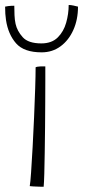

<svg xmlns="http://www.w3.org/2000/svg" viewBox="-37 -730 348 752"><path d="M134 1.5Q130 1.5 117.8 1.2Q105.5 1 93.8 0.2Q82 -0.5 79.5 -1Q82 -14 84.8 -55.5Q87.5 -97 90.8 -154Q94 -211 96.5 -271.5Q99 -332 100.8 -384Q102.5 -436 102.5 -466.5Q105.5 -468 110.5 -468.8Q115.5 -469.5 121 -469.8Q126.5 -470 131.8 -470Q137 -470 140.5 -470Q140.5 -453 140.5 -416Q140.5 -379 140.2 -331Q140 -283 139.5 -231.5Q139 -180 138.2 -132.5Q137.5 -85 136.5 -49.5Q135.5 -14 134 1.5ZM268.5 -704Q268.5 -653 250.2 -612.5Q232 -572 200 -548.5Q168 -525 126 -525Q57 -525 26 -560.2Q-5 -595.5 -13.5 -651.5Q-17 -674 -17 -704Q-10 -705.5 -4.5 -706.2Q1 -707 6.8 -707.2Q12.5 -707.5 19 -707.5Q19 -689 19.8 -670.8Q20.5 -652.5 24 -636.5Q30 -609 51.8 -584.5Q73.5 -560 125 -560Q165.5 -560 189 -583.2Q212.5 -606.5 222.2 -641.2Q232 -676 232 -710.5Q240.5 -710.5 251 -708.2Q261.5 -706 268.5 -704Z"/></svg>

Font: Grandstander Thin Thin
Style: Regular
Weight: 250
Version: Version 1.200